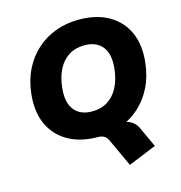

<svg xmlns="http://www.w3.org/2000/svg" viewBox="-132 -834 1110 1179"><g transform="rotate(-15 423.0 -244.5)"><path d="M548 227 465 47Q455 27 438 18.5Q421 10 388 10L533 -41Q563 -41 588.5 -35.5Q614 -30 633.5 -16Q653 -2 665 22L726 154ZM404 11Q293 11 215 -33.5Q137 -78 100.5 -159Q64 -240 76 -350Q85 -435 118.5 -502.5Q152 -570 205.5 -618Q259 -666 327.5 -691Q396 -716 474 -716Q586 -716 663.5 -672Q741 -628 777.5 -547.5Q814 -467 802 -357Q793 -271 759.5 -203Q726 -135 672.5 -87Q619 -39 550.5 -14Q482 11 404 11ZM410 -150Q467 -150 509 -176.5Q551 -203 576.5 -252Q602 -301 609 -368Q619 -460 581 -507.5Q543 -555 467 -555Q411 -555 369 -529Q327 -503 301.5 -454.5Q276 -406 269 -338Q259 -247 296.5 -198.5Q334 -150 410 -150Z"/></g></svg>

Font: Nunito Sans 8pt Black
Style: Italic
Weight: 900
Italic angle: -9°
Version: Version 3.101;gftools[0.9.27]